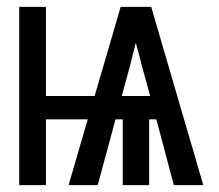

<svg xmlns="http://www.w3.org/2000/svg" viewBox="-20 -540 640 560"><path d="M36 0V-520H114V-260H256L332 -520H421L573 0H487L436 -192H415V0H338V-192H317L265 0H180L236 -192H114V0ZM335 -260H418L394 -347Q390 -364 385.5 -381Q381 -398 376 -415Q372 -398 367.5 -381Q363 -364 359 -347Z"/></svg>

Font: Iosevka Medium Extended
Style: Regular
Weight: 500
Width: 7
Monospace: yes
Designer: Belleve Invis
Foundry: Belleve Invis
Version: Version 32.5.0; ttfautohint (v1.8.4)